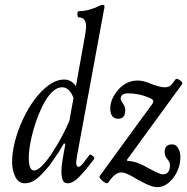

<svg xmlns="http://www.w3.org/2000/svg" viewBox="-20 -745 774 794"><path d="M84 13Q56 13 43 -14.5Q30 -42 30 -75Q30 -115 42 -161Q54 -207 75 -252Q96 -297 123.5 -334Q151 -371 182.5 -393.5Q214 -416 246 -416Q274 -416 294 -389L330 -589Q336 -622 336 -634Q336 -673 307 -673Q300 -673 300 -686Q300 -699 307 -699Q327 -699 349.5 -705Q372 -711 391 -721Q399 -725 406 -725Q412 -725 412 -718Q412 -714 411.5 -711.5Q411 -709 410 -705L299 -103Q298 -93 296.5 -85.5Q295 -78 295 -72Q295 -65 297.5 -60Q300 -55 304 -55Q312 -55 324 -70Q336 -85 349 -103Q354 -109 363.5 -100.5Q373 -92 369 -87Q335 -42 308.5 -14.5Q282 13 260 13Q244 13 239 -1Q234 -15 234 -38Q234 -59 239.5 -89.5Q245 -120 250 -148L245 -153Q224 -116 197 -78Q170 -40 141 -13.5Q112 13 84 13ZM121 -40Q136 -40 157 -62.5Q178 -85 199.5 -118.5Q221 -152 239 -186.5Q257 -221 267 -246L284 -340Q267 -384 237 -384Q215 -384 194.5 -363.5Q174 -343 157 -309Q140 -275 127 -236Q114 -197 106.5 -159Q99 -121 99 -92Q99 -40 121 -40ZM631 29Q611 29 582.5 15Q554 1 529 -14Q498 -32 482 -32Q455 -32 428 10Q425 15 414.5 10Q404 5 396.5 -4Q389 -13 393 -18L611 -317Q614 -322 614 -326Q614 -333 601 -339Q576 -350 553.5 -354.5Q531 -359 510 -359Q479 -359 479 -336Q479 -331 488 -317Q498 -304 498 -289Q498 -254 469 -254Q436 -254 436 -297Q436 -335 469 -374Q484 -391 504 -401.5Q524 -412 550 -412Q574 -412 608 -397Q643 -384 661 -384Q681 -384 690 -396L706 -417Q709 -421 716.5 -417.5Q724 -414 730 -408Q736 -402 733 -397L505 -84L506 -80Q531 -78 549 -71.5Q567 -65 597 -48Q641 -24 653 -24Q683 -24 683 -63Q683 -68 680 -74.5Q677 -81 673 -86Q668 -91 664.5 -98.5Q661 -106 661 -116Q661 -148 692 -148Q708 -148 717 -131.5Q726 -115 726 -96Q726 -63 712 -34.5Q698 -6 676.5 11.5Q655 29 631 29Z"/></svg>

Font: Junicode Two Beta Condensed
Style: Italic
Weight: 400
Width: 3
Italic angle: -9°
Version: Version 1.053; ttfautohint (v1.8.4)